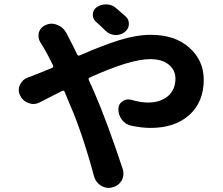

<svg xmlns="http://www.w3.org/2000/svg" viewBox="-20 -831 1040 894"><path d="M564.5 -754.9Q580.1 -741.2 580.1 -720.7Q580.1 -696.3 559.6 -680.7Q542 -668 520.5 -668Q517.6 -668 514.6 -668Q490.2 -669.9 471.7 -687.5Q447.3 -711.9 426.8 -729.5Q412.1 -743.2 412.1 -762.7Q412.1 -784.2 429.7 -796.9Q449.2 -810.5 472.7 -810.5Q473.6 -810.5 474.6 -810.5Q500 -810.5 518.6 -794.9Q543 -774.4 564.5 -754.9ZM168 -633.8Q159.2 -648.4 159.2 -664.1Q159.2 -671.9 161.1 -680.7Q168.9 -705.1 193.4 -714.8Q207 -720.7 220.2 -720.7Q233.4 -720.7 247.1 -714.8Q274.4 -704.1 288.1 -678.7Q293 -668 296.9 -662.1Q325.2 -608.4 338.9 -578.1Q342.8 -569.3 351.6 -573.2Q456.1 -619.1 535.6 -644Q615.2 -668.9 682.6 -668.9Q794.9 -668.9 861.8 -608.9Q928.7 -548.8 928.7 -460Q928.7 -356.4 861.8 -295.9Q794.9 -235.4 681.6 -235.4Q639.6 -235.4 589.8 -246.1Q563.5 -252 546.9 -274.4Q531.2 -295.9 531.2 -322.3Q531.2 -346.7 550.8 -359.4Q563.5 -368.2 577.1 -368.2Q584 -368.2 591.8 -366.2Q634.8 -353.5 668.9 -353.5Q726.6 -353.5 761.7 -383.3Q796.9 -413.1 796.9 -464.8Q796.9 -504.9 765.6 -530.3Q734.4 -555.7 679.7 -555.7Q586.9 -555.7 399.4 -470.7Q389.6 -466.8 393.6 -458L417 -406.2Q477.5 -267.6 551.8 -43Q554.7 -32.2 554.7 -22.5Q554.7 -5.9 546.9 8.8Q532.2 34.2 504.9 41Q495.1 43.9 486.3 43.9Q467.8 43.9 451.2 34.2Q425.8 18.6 418 -9.8Q361.3 -218.8 302.7 -350.6L281.2 -403.3Q277.3 -412.1 268.6 -407.2Q183.6 -364.3 165 -354.5Q150.4 -346.7 134.8 -346.7Q124 -346.7 112.3 -351.6Q85 -361.3 73.2 -387.7Q67.4 -399.4 67.4 -412.1Q67.4 -424.8 73.2 -436.5Q85 -461.9 111.3 -470.7Q131.8 -477.5 141.6 -482.4Q170.9 -493.2 221.7 -514.6Q231.4 -518.6 226.6 -527.3Q199.2 -583 186.5 -603.5Q178.7 -617.2 168 -633.8Z"/></svg>

Font: Gen Jyuu GothicX Bold
Style: Bold
Weight: 700
Designer: Ryoko NISHIZUKA (kana &amp; ideographs); Paul D. Hunt (Latin, Greek &amp; Cyrillic); Wenlong ZHANG (bopomofo); Sandoll C
Version: Version 1.058.20140828